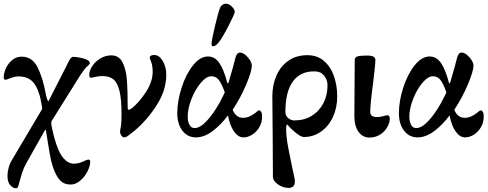

<svg xmlns="http://www.w3.org/2000/svg" viewBox="-23 -723 2619 1030"><path d="M17 220Q17 202 23 178.5Q29 155 40 137L203 -138Q203 -148 202 -152Q190 -233 162 -273Q134 -313 76 -313Q57 -313 34 -304Q11 -295 7 -295Q-3 -295 -3 -309Q-3 -330 8.5 -356Q20 -382 42 -400.5Q64 -419 93 -419Q150 -419 178.5 -362Q207 -305 222 -222Q227 -194 236 -178L332 -366Q334 -370 341.5 -385.5Q349 -401 355.5 -409.5Q362 -418 368 -418Q392 -418 425.5 -409Q459 -400 459 -384Q459 -379 445 -367Q431 -355 408 -320L258 -80Q252 -74 252 -61Q252 -55 253 -51Q257 -29 268 15Q290 94 316.5 124.5Q343 155 373 155Q398 155 421.5 144Q445 133 450 133Q461 133 461 145Q461 167 446.5 196Q432 225 407.5 246Q383 267 355 267Q320 267 298 243Q276 219 260 170Q251 143 244 103Q237 63 231 24L223 -26H219L120 149Q104 178 96.5 201Q89 224 81 254Q76 274 73 280.5Q70 287 63 287Q47 287 32 270.5Q17 254 17 220Z M621 -19Q621 -21 625 -42.5Q629 -64 629 -109Q629 -191 618 -235.5Q607 -280 585 -297.5Q563 -315 528 -315Q508 -315 490.5 -311Q473 -307 468 -306H464Q460 -306 458 -309.5Q456 -313 456 -322Q456 -344 472 -368.5Q488 -393 515.5 -409.5Q543 -426 574 -426Q615 -426 634 -389Q653 -352 657.5 -296.5Q662 -241 662 -146Q662 -134 667 -134Q673 -134 684 -142Q724 -174 760 -229.5Q796 -285 796 -337Q796 -370 788.5 -389Q781 -408 780 -412Q780 -428 804 -428Q831 -428 850 -396Q869 -364 869 -322Q869 -239 817 -158Q765 -77 698 -21Q692 -17 678 -5.5Q664 6 656.5 10Q649 14 643 14Q635 14 628 4Q621 -6 621 -19Z M928 -116Q928 -180 951 -252Q974 -324 1012 -372Q1050 -420 1093 -420Q1130 -420 1154 -384.5Q1178 -349 1196 -280Q1197 -276 1199.5 -276Q1202 -276 1203 -280Q1231 -374 1240 -413Q1247 -441 1265 -441Q1284 -441 1306 -416Q1328 -391 1328 -371Q1328 -341 1298 -270Q1268 -199 1225 -134Q1243 -91 1280 -91Q1302 -91 1320 -100.5Q1338 -110 1348 -118.5Q1358 -127 1361 -129Q1365 -131 1368 -131Q1371 -131 1375 -127Q1383 -120 1383 -98Q1383 -65 1367.5 -39.5Q1352 -14 1329 0Q1306 14 1283 14Q1255 14 1232.5 -17.5Q1210 -49 1200 -104Q1161 -52 1116.5 -19Q1072 14 1028 14Q983 14 955.5 -22Q928 -58 928 -116ZM1155 -172Q1173 -207 1183 -227Q1166 -275 1150.5 -294.5Q1135 -314 1111 -314Q1084 -314 1054 -278.5Q1024 -243 1004 -191.5Q984 -140 984 -98Q984 -70 993.5 -53Q1003 -36 1021 -36Q1050 -36 1085 -73Q1120 -110 1155 -172ZM1112 -489Q1112 -505 1129.5 -580Q1147 -655 1158 -682Q1162 -692 1171.5 -698Q1181 -704 1190 -703Q1207 -702 1222.5 -686Q1238 -670 1236 -657Q1235 -647 1203.5 -585.5Q1172 -524 1153 -499Q1134 -475 1122 -475Q1115 -475 1113.5 -477.5Q1112 -480 1112 -489Z M1441 224 1440 29Q1438 -133 1438 -206Q1438 -267 1460 -317.5Q1482 -368 1524.5 -397.5Q1567 -427 1626 -427Q1679 -427 1715 -396Q1751 -365 1768.5 -314.5Q1786 -264 1786 -205Q1786 -145 1763 -95.5Q1740 -46 1699 -17Q1658 12 1607 12Q1592 12 1565 -9.5Q1538 -31 1522 -51Q1521 -54 1518 -54Q1512 -54 1512 -33Q1512 13 1524 73Q1529 100 1536 133Q1543 166 1546 182Q1559 237 1559 250Q1559 285 1525 285Q1496 285 1468.5 266.5Q1441 248 1441 224ZM1734 -266Q1734 -295 1715.5 -317.5Q1697 -340 1666 -340Q1590 -342 1549 -287Q1508 -232 1508 -122Q1508 -102 1523 -89.5Q1538 -77 1556 -77Q1609 -77 1649 -101.5Q1689 -126 1711.5 -169Q1734 -212 1734 -266Z M1878 -103 1880 -402Q1880 -415 1894 -420Q1908 -425 1944 -425Q1972 -425 1981.5 -418.5Q1991 -412 1991 -398Q1991 -382 1979 -282Q1963 -162 1963 -122Q1963 -95 2000 -95Q2014 -95 2031.5 -99.5Q2049 -104 2054 -105Q2068 -105 2068 -86Q2068 -65 2054.5 -41Q2041 -17 2016 -1Q1991 15 1959 15Q1923 15 1900.5 -15.5Q1878 -46 1878 -103Z M2117 -116Q2117 -180 2140 -252Q2163 -324 2201 -372Q2239 -420 2282 -420Q2319 -420 2343 -384.5Q2367 -349 2385 -280Q2386 -276 2388.5 -276Q2391 -276 2392 -280Q2420 -374 2429 -413Q2436 -441 2454 -441Q2473 -441 2495 -416Q2517 -391 2517 -371Q2517 -341 2487 -270Q2457 -199 2414 -134Q2432 -91 2469 -91Q2491 -91 2509 -100.5Q2527 -110 2537 -118.5Q2547 -127 2550 -129Q2554 -131 2557 -131Q2560 -131 2564 -127Q2572 -120 2572 -98Q2572 -65 2556.5 -39.5Q2541 -14 2518 0Q2495 14 2472 14Q2444 14 2421.5 -17.5Q2399 -49 2389 -104Q2350 -52 2305.5 -19Q2261 14 2217 14Q2172 14 2144.5 -22Q2117 -58 2117 -116ZM2344 -172Q2362 -207 2372 -227Q2355 -275 2339.5 -294.5Q2324 -314 2300 -314Q2273 -314 2243 -278.5Q2213 -243 2193 -191.5Q2173 -140 2173 -98Q2173 -70 2182.5 -53Q2192 -36 2210 -36Q2239 -36 2274 -73Q2309 -110 2344 -172Z"/></svg>

Font: EB Garamond SemiBold
Style: Regular
Weight: 600
Designer: Georg Duffner and Octavio Pardo
Foundry: Georg Duffner
Version: Version 1.000